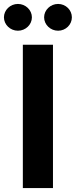

<svg xmlns="http://www.w3.org/2000/svg" viewBox="-52 -955 385 975"><path d="M217 -728H64V0H217ZM-32 -867C-32 -830 0 -799 39 -799C78 -799 110 -830 110 -867C110 -904 78 -935 39 -935C0 -935 -32 -904 -32 -867ZM172 -867C172 -830 204 -799 243 -799C282 -799 313 -830 313 -867C313 -904 282 -935 243 -935C204 -935 172 -904 172 -867Z"/></svg>

Font: Wafeq
Style: Bold
Weight: 700
Designer: Rasmus Andersson & Azza Alameddine
Foundry: Google & TypeTogether
Version: Version 3.000;FEAKit 1.0